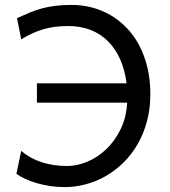

<svg xmlns="http://www.w3.org/2000/svg" viewBox="-20 -745 687 777"><path d="M588.4 -363.8Q588.4 -304.7 574.7 -253.9Q561 -203.1 536.9 -161.4Q512.7 -119.6 479.7 -87.2Q446.8 -54.7 408.4 -32.7Q370.1 -10.7 327.4 0.7Q284.7 12.2 241.7 12.2Q210.9 12.2 182.4 7.8Q153.8 3.4 128.7 -3.9Q103.5 -11.2 82.5 -21Q61.5 -30.8 46.4 -41.5L65.9 -134.3Q101.1 -104 148.4 -88.6Q195.8 -73.2 251.5 -73.2Q291.5 -73.2 333.3 -90.6Q375 -107.9 409.7 -140.9Q444.3 -173.8 467.8 -221.4Q491.2 -269 494.6 -329.6H129.4V-407.7H492.2Q485.4 -461.9 466.3 -504.9Q447.3 -547.9 417.2 -577.9Q387.2 -607.9 346.7 -623.8Q306.2 -639.6 256.3 -639.6Q227.5 -639.6 202.9 -636.5Q178.2 -633.3 155.5 -626.7Q132.8 -620.1 110.8 -609.9Q88.9 -599.6 65.9 -585.9L48.8 -671.4Q75.2 -683.6 99.1 -693.6Q123 -703.6 148.7 -710.7Q174.3 -717.8 203.9 -721.4Q233.4 -725.1 271 -725.1Q313.5 -725.1 353.5 -714.4Q393.6 -703.6 428.7 -682.9Q463.9 -662.1 493.4 -631.3Q522.9 -600.6 543.9 -560.5Q564.9 -520.5 576.7 -471.2Q588.4 -421.9 588.4 -363.8Z"/></svg>

Font: Andika Cyr
Style: Regular
Weight: 400
Designer: Victor Gaultney, Annie Olsen, Julie Remington, Don Collingsworth, Eric Hays, Becca Hirsbrunner
Foundry: SIL International
Version: Version 5.000